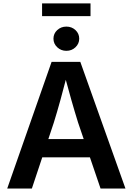

<svg xmlns="http://www.w3.org/2000/svg" viewBox="-20 -1083 762 1103"><path d="M21.5 0 276.4 -727.5H441.4L700.7 0H557.6L428.7 -378.4Q410.2 -437.5 389.4 -510.5Q368.7 -583.5 343.3 -677.7H372.1Q347.7 -583 327.4 -509.5Q307.1 -436 289.1 -378.4L163.1 0ZM170.4 -179.2V-284.2H551.8V-179.2ZM361.3 -791Q330.6 -791 308.8 -811.5Q287.1 -832 287.1 -860.8Q287.1 -890.1 308.8 -910.2Q330.6 -930.2 361.3 -930.2Q392.1 -930.2 413.6 -910.2Q435.1 -890.1 435.1 -860.8Q435.1 -832 413.6 -811.5Q392.1 -791 361.3 -791ZM500 -1063.5V-990.2H221.7V-1063.5Z"/></svg>

Font: Inter 17pt SemiBold
Style: Regular
Weight: 600
Version: Version 4.001;git-66647c0bb